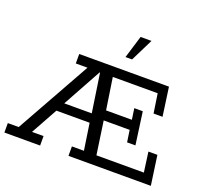

<svg xmlns="http://www.w3.org/2000/svg" viewBox="-141 -963 1213 1126"><g transform="rotate(20 465.5 -400.0)"><path d="M-7 0V-59H61L321 -524H248V-583H808L833 -404H777L759 -524H479L509 -326H670L660 -395H713L741 -192H689L678 -266H516L546 -59H842L825 -184H881L907 0H393V-59H468L441 -239L465 -225H221L248 -247L144 -59H216V0ZM253 -260 244 -281H453L438 -268L400 -522H397ZM509 -659 552 -800H620L550 -659Z"/></g></svg>

Font: Rokkitt
Style: Regular
Weight: 400
Designer: Vernon Adams
Foundry: Vernon Adams
Version: Version 3.103